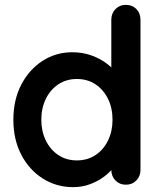

<svg xmlns="http://www.w3.org/2000/svg" viewBox="-20 -760 663 790"><path d="M498 -740Q524 -740 541 -723Q558 -706 558 -679V-61Q558 -35 541 -17.5Q524 0 498 0Q472 0 455 -17.5Q438 -35 438 -61V-110L460 -101Q460 -88 446 -69.5Q432 -51 408 -33Q384 -15 351.5 -2.5Q319 10 281 10Q212 10 156 -25.5Q100 -61 67.5 -123.5Q35 -186 35 -267Q35 -349 67.5 -411.5Q100 -474 155 -509.5Q210 -545 277 -545Q320 -545 356 -532Q392 -519 418.5 -499Q445 -479 459.5 -458.5Q474 -438 474 -424L438 -411V-679Q438 -705 455 -722.5Q472 -740 498 -740ZM296 -100Q340 -100 373 -122Q406 -144 424.5 -182Q443 -220 443 -267Q443 -315 424.5 -353Q406 -391 373 -413Q340 -435 296 -435Q253 -435 220 -413Q187 -391 168.5 -353Q150 -315 150 -267Q150 -220 168.5 -182Q187 -144 220 -122Q253 -100 296 -100Z"/></svg>

Font: Quicksand Light
Style: Bold
Weight: 700
Version: Version 3.004